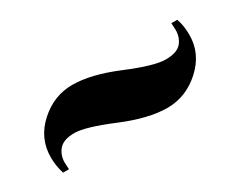

<svg xmlns="http://www.w3.org/2000/svg" viewBox="-39 -461 562 449"><g transform="rotate(-30 242.0 -236.0)"><path d="M30 -193Q30 -244 69 -279.5Q108 -315 158 -315Q208 -315 277.5 -286Q347 -257 377.5 -257Q408 -257 420 -271Q432 -285 432 -306L431 -324H447Q454 -305 454 -279Q454 -229 414.5 -193Q375 -157 324.5 -157Q274 -157 204.5 -186Q135 -215 106 -215Q77 -215 64.5 -201Q52 -187 52 -166L53 -148H37Q30 -170 30 -193Z"/></g></svg>

Font: Rozha One
Style: Regular
Weight: 400
Designer: Tim Donaldson, Indian Type Foundry
Foundry: Indian Type Foundry
Version: Version 1.301;PS 1.0;hotconv 1.0.78;makeotf.lib2.5.61930; tt